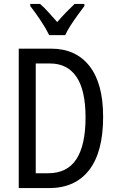

<svg xmlns="http://www.w3.org/2000/svg" viewBox="-20 -963 598 983"><path d="M508 -365Q508 -185 436.5 -92.5Q365 0 231 0H76V-714H241Q368 -714 438 -625Q508 -536 508 -365ZM418 -362Q418 -501 371.5 -569.5Q325 -638 236 -638H163V-76H226Q324 -76 371 -148Q418 -220 418 -362ZM412 -943V-932Q397 -912 378 -886Q359 -860 341.5 -833Q324 -806 314 -783H232Q216 -816 188.5 -857.5Q161 -899 135 -932V-943H185Q205 -926 227.5 -901Q250 -876 273 -850Q298 -879 317.5 -899Q337 -919 362 -943Z"/></svg>

Font: Avrile Sans Condensed
Style: Regular
Weight: 400
Width: 3
Designer: Monotype Design Team
Foundry: Monotype Imaging Inc.
Version: Version 2.001;September 10, 2019;FontCreator 11.5.0.2425 64-